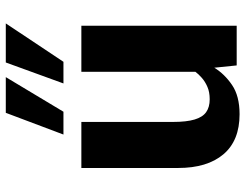

<svg xmlns="http://www.w3.org/2000/svg" viewBox="-111 -714 835 653"><g transform="rotate(-90 306.5 -387.5)"><path d="M244.6 9.8Q154.7 9.8 108.2 -45.2Q61.7 -100.2 61.7 -199V-528.3H218.3V-216.8Q218.3 -170.8 226.5 -143.3Q234.7 -115.7 251.7 -103.8Q268.7 -91.8 295.2 -91.8Q319.9 -91.8 337.6 -99.6Q355.4 -107.3 368.1 -118.5Q380.9 -129.7 388.9 -140.5V-528.3H545.5V0H410.5L402.7 -76.2Q381.6 -41.5 344.1 -15.9Q306.5 9.8 244.6 9.8ZM349.2 -589.2 420.5 -785.3H553.4L422.8 -589.2ZM175.4 -589.2 249.3 -785.3H370.7L253 -589.2Z"/></g></svg>

Font: Comme
Style: Regular
Weight: 400
Designer: Vernon Adams
Foundry: Vernon Adams
Version: Version 1.000;gftools[0.9.27]